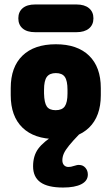

<svg xmlns="http://www.w3.org/2000/svg" viewBox="-20 -611 499 859"><path d="M28 -217V-185Q28 -91 80.5 -40Q133 11 230 11Q326 11 378.5 -40Q431 -91 431 -185V-217Q431 -311 378.5 -362Q326 -413 230 -413Q133 -413 80.5 -362Q28 -311 28 -217ZM282 -209V-193Q282 -153 270 -135.5Q258 -118 229 -118Q201 -118 189.5 -134.5Q178 -151 177 -193V-209Q177 -250 189.5 -267Q202 -284 230 -284Q258 -284 270 -267Q282 -250 282 -209ZM337 -13H232Q174 23 151 54.5Q128 86 128 133Q128 181 161 204.5Q194 228 262 228Q315 228 344 213Q373 198 373 170Q373 152 362 139.5Q351 127 334 127Q331 127 328.5 127Q326 127 323 128Q302 134 297.5 135Q293 136 286 136Q274 136 266.5 128Q259 120 259 106Q259 91 265.5 76Q272 61 289 40Q306 19 337 -13ZM137 -591Q101 -591 81.5 -574.5Q62 -558 62 -529Q62 -500 81.5 -483.5Q101 -467 137 -467H322Q358 -467 378 -483.5Q398 -500 398 -529Q398 -558 378 -574.5Q358 -591 322 -591Z"/></svg>

Font: Beiruti Black
Style: Regular
Weight: 900
Designer: Arlette Boutros
Foundry: Boutros
Version: Version 1.41